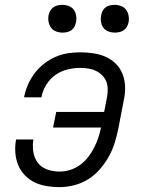

<svg xmlns="http://www.w3.org/2000/svg" viewBox="-20 -757 590 789"><path d="M224 12Q197 12 170.5 7.5Q144 3 121.5 -8Q99 -19 81.5 -37.5Q64 -56 54.5 -79.5Q45 -103 43 -130Q41 -157 46 -184H117Q113 -158 117 -132.5Q121 -107 135.5 -88Q150 -69 174 -60.5Q198 -52 225 -52Q246 -52 267.5 -58.5Q289 -65 308 -78.5Q327 -92 341.5 -110.5Q356 -129 366.5 -149.5Q377 -170 384 -191Q391 -212 395 -233H198L211 -297H408L420 -359Q423 -376 422.5 -393Q422 -410 416 -424Q410 -438 398.5 -449Q387 -460 373 -466.5Q359 -473 342.5 -475.5Q326 -478 309 -478Q284 -478 257.5 -471.5Q231 -465 208.5 -449.5Q186 -434 171 -410Q156 -386 151 -361L150 -357H79L80 -363Q85 -387 96 -411.5Q107 -436 123.5 -457.5Q140 -479 162 -496Q184 -513 208.5 -523.5Q233 -534 258.5 -538Q284 -542 309 -542Q336 -542 363.5 -538Q391 -534 414.5 -523.5Q438 -513 456 -495Q474 -477 483.5 -453Q493 -429 494 -402Q495 -375 489 -347L466 -227Q460 -198 451 -169Q442 -140 426.5 -112.5Q411 -85 389.5 -60.5Q368 -36 341 -19.5Q314 -3 283.5 4.5Q253 12 224 12ZM452 -623Q438 -623 425 -628Q412 -633 404.5 -643.5Q397 -654 395 -668Q393 -682 396 -696Q398 -705 402.5 -713.5Q407 -722 415 -727.5Q423 -733 432.5 -735Q442 -737 451 -737Q465 -737 478 -732Q491 -727 498.5 -716.5Q506 -706 508.5 -692Q511 -678 508 -664Q506 -655 501 -646.5Q496 -638 488 -632.5Q480 -627 470.5 -625Q461 -623 452 -623ZM237 -623Q223 -623 210 -628Q197 -633 189.5 -643.5Q182 -654 179.5 -668Q177 -682 180 -696Q182 -705 187 -713.5Q192 -722 200 -727.5Q208 -733 217.5 -735Q227 -737 236 -737Q250 -737 263 -732Q276 -727 283.5 -716.5Q291 -706 293 -692Q295 -678 292 -664Q290 -655 285.5 -646.5Q281 -638 273 -632.5Q265 -627 255.5 -625Q246 -623 237 -623Z"/></svg>

Font: Lode Term
Style: Italic
Weight: 400
Italic angle: -11°
Monospace: yes
Designer: Belleve Invis
Foundry: Belleve Invis
Version: Version 29.2.0